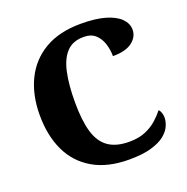

<svg xmlns="http://www.w3.org/2000/svg" viewBox="-130 -845 951 977"><g transform="rotate(-20 345.0 -357.0)"><path d="M407 10Q290 10 211.5 -36Q133 -82 94 -164.5Q55 -247 55 -358Q55 -466 95 -548.5Q135 -631 214 -677.5Q293 -724 410 -724Q490 -724 542.5 -708.5Q595 -693 621.5 -666Q648 -639 648 -606Q648 -567 613 -540Q578 -513 508 -513Q508 -546 498 -579Q488 -612 464.5 -634Q441 -656 400 -656Q342 -656 308.5 -621Q275 -586 260.5 -519.5Q246 -453 246 -358Q246 -259 264.5 -196.5Q283 -134 325.5 -104.5Q368 -75 438 -75Q491 -75 527.5 -91Q564 -107 589.5 -130Q615 -153 632 -175Q640 -168 644 -155Q648 -142 648 -130Q648 -108 637 -83.5Q626 -59 599.5 -38Q573 -17 526 -3.5Q479 10 407 10Z"/></g></svg>

Font: Noto Serif Hebrew ExtraBold
Style: Regular
Weight: 800
Version: Version 2.003